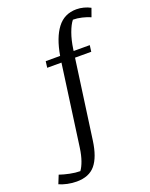

<svg xmlns="http://www.w3.org/2000/svg" viewBox="-313 -854 912 1168"><g transform="rotate(-20 142.5 -270.0)"><path d="M229 -529.8H333.5L328.1 -488.8H223.1L152.3 22.9Q138.2 124.5 97.4 173.8Q56.6 223.1 -23.9 223.1Q-53.2 223.1 -83.3 216.8Q-113.3 210.4 -135.7 200.2L-113.8 146Q-85.9 155.8 -49.6 163.3Q-13.2 170.9 17.6 170.9Q32.7 149.9 44.4 116.7Q56.2 83.5 63 36.1L135.3 -488.8H43L48.3 -529.8H141.6Q160.6 -641.6 206.5 -702.1Q252.4 -762.7 331.1 -762.7Q354 -762.7 377.7 -756.6Q401.4 -750.5 420.9 -739.7L401.4 -685.5Q378.4 -695.8 347.9 -703.1Q317.4 -710.4 290 -710.4Q271 -687 254.6 -641.8Q238.3 -596.7 230.5 -540.5Z"/></g></svg>

Font: Noticia Text
Style: Italic
Weight: 400
Italic angle: -8°
Designer: JM Sole
Foundry: JM Sole
Version: Version 1.003